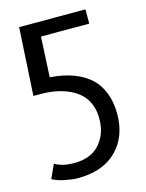

<svg xmlns="http://www.w3.org/2000/svg" viewBox="-106 -578 620 814"><g transform="rotate(-15 204.0 -170.5)"><path d="M58.6 -512.2H349.6V-449.7H137.7L128.9 -273.4Q249.5 -264.6 311 -203.1Q334.5 -179.7 349.9 -140.1Q365.2 -100.6 365.2 -49.8Q365.2 50.3 304.4 110.6Q243.7 170.9 134.8 170.9Q111.3 170.9 78.4 164.3Q45.4 157.7 23.4 145.5L50.8 85.4Q85.4 105 134.8 105Q209.5 105 248 61Q286.6 17.1 286.6 -49.8Q286.6 -155.3 187.5 -194.8Q137.7 -214.8 72.3 -214.8H41.5Z"/></g></svg>

Font: Molengo
Style: Regular
Weight: 400
Designer: moyogo
Foundry: moyogo
Version: Version 0.11; ttfautohint (v0.8) -G 32 -r 16 -x